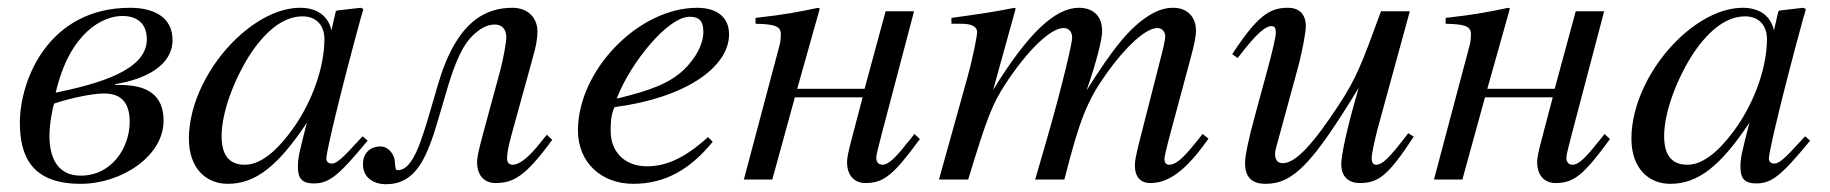

<svg xmlns="http://www.w3.org/2000/svg" viewBox="-20 -461 4700 493"><path d="M276 -245C356 -258 423 -294 423 -358C423 -419 372 -441 314 -441C105 -441 31 -256 31 -146C31 -59 62 11 187 11C292 11 400 -60 400 -151C400 -243 318 -243 276 -243ZM357 -360C357 -280 233 -246 123 -223C159 -378 244 -420 294 -420C333 -420 357 -400 357 -360ZM313 -148C313 -83 268 -10 187 -10C130 -10 107 -53 107 -112C107 -144 115 -184 119 -195C150 -206 213 -221 247 -221C291 -221 313 -198 313 -148Z M911 -111 884 -82C854 -49 841 -41 832 -41C824 -41 818 -45 818 -54C818 -74 860 -246 907 -417C910 -427 911 -429 913 -438L906 -441L845 -434L842 -431L831 -383C823 -420 794 -441 751 -441C696 -441 638 -410 588 -363C517 -296 465 -196 465 -105C465 -29 509 11 565 11C635 11 693 -33 768 -146C747 -64 745 -56 745 -31C745 -2 757 10 785 10C825 10 849 -9 924 -100ZM813 -361C813 -290 783 -204 736 -136C706 -93 659 -38 609 -38C573 -38 549 -57 549 -112C549 -175 584 -264 626 -327C668 -388 712 -419 757 -419C792 -419 813 -396 813 -361Z M1384 -115 1363 -89C1333 -52 1311 -38 1297 -38C1285 -38 1282 -45 1282 -56C1282 -64 1284 -81 1294 -117L1350 -320C1356 -341 1360 -362 1360 -380C1360 -415 1336 -441 1296 -441C1228 -441 1152 -408 1104 -242L1090 -194C1061 -94 1040 -24 1001 -24C991 -24 998 -45 990 -61C982 -78 969 -85 956 -85C935 -85 912 -72 912 -39C912 -4 940 12 971 12C1003 12 1025 1 1044 -19C1079 -56 1098 -131 1111 -174L1129 -235C1150 -306 1170 -347 1193 -369C1211 -386 1228 -398 1251 -398C1266 -398 1280 -389 1280 -365C1280 -353 1273 -313 1265 -282L1221 -120C1207 -68 1205 -55 1205 -45C1205 -7 1227 9 1252 9C1299 9 1330 -9 1398 -102Z M1798 -109C1733 -50 1685 -34 1641 -34C1585 -34 1548 -70 1548 -125C1548 -140 1548 -166 1558 -186C1737 -209 1852 -287 1852 -373C1852 -415 1823 -441 1770 -441C1620 -441 1464 -281 1464 -126C1464 -43 1525 11 1606 11C1689 11 1753 -27 1810 -97ZM1564 -209C1598 -298 1694 -418 1751 -418C1779 -418 1786 -403 1786 -379C1786 -348 1767 -312 1736 -282C1699 -247 1651 -229 1565 -208Z M2328 -117C2321 -108 2314 -99 2307 -91C2278 -54 2260 -38 2246 -38C2234 -38 2230 -47 2230 -56C2230 -64 2235 -81 2244 -117L2327 -432H2254L2200 -233H2027L2085 -439L2081 -441C2028 -430 1999 -424 1920 -415V-400C1971 -399 1985 -393 1985 -373C1985 -367 1984 -355 1983 -350L1890 0H1963L2021 -211H2195L2171 -120C2157 -68 2155 -55 2155 -45C2155 -7 2177 9 2202 9C2249 9 2274 -11 2342 -104Z M3083 -105 3068 -117 3047 -91C3017 -54 2999 -38 2982 -38C2974 -38 2970 -43 2970 -54C2970 -58 2974 -76 2980 -99L3038 -315C3047 -348 3051 -369 3051 -382C3051 -416 3030 -441 2993 -441C2973 -441 2954 -436 2930 -421C2881 -390 2840 -340 2770 -229C2797 -306 2810 -362 2810 -381C2810 -417 2790 -441 2750 -441C2689 -441 2619 -375 2530 -230L2588 -439L2585 -441C2530 -430 2502 -426 2423 -415V-400H2448C2475 -400 2489 -393 2489 -378C2489 -371 2480 -320 2464 -262L2391 0H2466C2514 -158 2528 -194 2562 -246C2618 -331 2677 -389 2711 -389C2724 -389 2733 -380 2733 -364C2733 -351 2709 -245 2665 -93L2638 0H2713C2752 -154 2772 -203 2821 -272C2871 -342 2922 -389 2952 -389C2963 -389 2972 -380 2972 -368C2972 -363 2970 -350 2965 -330L2907 -103C2897 -64 2894 -47 2894 -37C2894 -7 2908 9 2934 9C2981 9 3025 -24 3078 -98Z M3596 -119C3545 -52 3529 -38 3513 -38C3506 -38 3502 -44 3502 -55C3502 -67 3512 -110 3517 -129L3600 -432H3526C3477 -298 3463 -260 3416 -189C3354 -95 3308 -42 3274 -42C3259 -42 3254 -52 3254 -67C3254 -71 3256 -80 3257 -83L3311 -281C3323 -324 3333 -378 3333 -393C3333 -424 3317 -441 3287 -441C3240 -441 3209 -421 3144 -322L3158 -312C3209 -379 3230 -394 3246 -394C3253 -394 3256 -388 3256 -377C3256 -365 3245 -322 3239 -299L3204 -170C3185 -101 3177 -61 3177 -42C3177 -5 3195 11 3230 11C3301 11 3351 -42 3469 -236C3437 -128 3424 -61 3424 -39C3424 -8 3442 9 3472 9C3520 9 3545 -11 3610 -110Z M4100 -117C4093 -108 4086 -99 4079 -91C4050 -54 4032 -38 4018 -38C4006 -38 4002 -47 4002 -56C4002 -64 4007 -81 4016 -117L4099 -432H4026L3972 -233H3799L3857 -439L3853 -441C3800 -430 3771 -424 3692 -415V-400C3743 -399 3757 -393 3757 -373C3757 -367 3756 -355 3755 -350L3662 0H3735L3793 -211H3967L3943 -120C3929 -68 3927 -55 3927 -45C3927 -7 3949 9 3974 9C4021 9 4046 -11 4114 -104Z M4615 -111 4588 -82C4558 -49 4545 -41 4536 -41C4528 -41 4522 -45 4522 -54C4522 -74 4564 -246 4611 -417C4614 -427 4615 -429 4617 -438L4610 -441L4549 -434L4546 -431L4535 -383C4527 -420 4498 -441 4455 -441C4400 -441 4342 -410 4292 -363C4221 -296 4169 -196 4169 -105C4169 -29 4213 11 4269 11C4339 11 4397 -33 4472 -146C4451 -64 4449 -56 4449 -31C4449 -2 4461 10 4489 10C4529 10 4553 -9 4628 -100ZM4517 -361C4517 -290 4487 -204 4440 -136C4410 -93 4363 -38 4313 -38C4277 -38 4253 -57 4253 -112C4253 -175 4288 -264 4330 -327C4372 -388 4416 -419 4461 -419C4496 -419 4517 -396 4517 -361Z"/></svg>

Font: XITS
Style: Italic
Weight: 400
Italic angle: -16.33°
Designer: MicroPress Inc., with final additions and corrections provided by Coen Hoffman, Elsevier (retired)
Version: Version 1.107